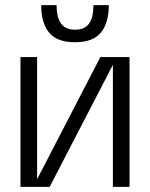

<svg xmlns="http://www.w3.org/2000/svg" viewBox="-20 -730 586 750"><path d="M60 0V-507H125V-30L372 -507H486V0H421V-477L174 0ZM273 -565Q203 -565 172 -602.5Q141 -640 141 -710H201Q201 -662 218.5 -638Q236 -614 273 -614Q311 -614 328 -638Q345 -662 345 -710H405Q405 -640 374 -602.5Q343 -565 273 -565Z"/></svg>

Font: TikTok Sans Light
Style: Regular
Weight: 300
Version: Version 4.000